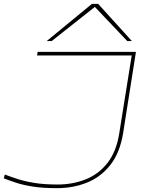

<svg xmlns="http://www.w3.org/2000/svg" viewBox="-25 -970 778 1000"><path d="M-5 -41 0 -61Q29 -50 65.5 -38Q102 -26 153 -17.5Q204 -9 275 -9Q353 -9 420.5 -35.5Q488 -62 534.5 -121Q581 -180 596 -275L661 -681H168L171 -700H683L616 -275Q599 -173 549 -110Q499 -47 427 -18.5Q355 10 272 10Q199 10 147.5 2Q96 -6 59.5 -18Q23 -30 -5 -41ZM218 -756 454 -950H486L662 -756H638L469 -934L244 -756Z"/></svg>

Font: Georama ExtraExtended Thin
Style: Italic
Weight: 100
Width: 8
Italic angle: -9°
Designer: Jean-Baptiste Levee
Foundry: Production Type
Version: Version 1.000